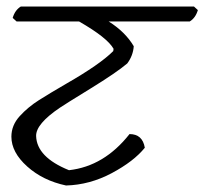

<svg xmlns="http://www.w3.org/2000/svg" viewBox="-20 -639 628 590"><path d="M329 -489Q310 -523 223 -573H31L19 -584Q26 -608 44 -619H576L588 -608Q581 -584 563 -573H314Q365 -541 391 -497Q389 -468 371 -444Q338 -416 257.5 -366.5Q177 -317 164 -308Q90 -258 91 -221Q93 -156 192 -116Q300 -128 378 -227Q418 -227 425 -185Q391 -143 323.5 -107Q256 -71 183 -69Q112 -84 63.5 -127.5Q15 -171 15 -219Q15 -254 40.5 -282Q66 -310 100 -331.5Q134 -353 184 -382Q287 -441 328 -482Z"/></svg>

Font: Tillana
Style: Regular
Weight: 400
Designer: Lipi Raval (Devanagari, Latin), Jonny Pinhorn (Latin)
Foundry: Indian Type Foundry
Version: Version 2.003;PS 1.0;hotconv 1.0.79;makeotf.lib2.5.61930; tt